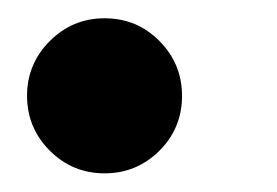

<svg xmlns="http://www.w3.org/2000/svg" viewBox="-20 -180 300 208"><path d="M93.3 7.8Q58.6 7.8 33.9 -16.8Q9.3 -41.5 9.3 -76.2Q9.3 -110.8 33.9 -135.5Q58.6 -160.2 93.3 -160.2Q128.4 -160.2 152.8 -135.5Q177.2 -110.8 177.2 -76.2Q177.2 -41 152.6 -16.6Q127.9 7.8 93.3 7.8Z"/></svg>

Font: Reddit Sans
Style: Bold Italic
Weight: 700
Italic angle: -11.25°
Designer: Stephen Hutchings
Version: Version 1.013